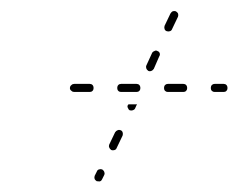

<svg xmlns="http://www.w3.org/2000/svg" viewBox="-20 -458 443 357"><path d="M156 -125Q157 -123 160 -121Q161 -121 163 -121Q164 -120 166 -121Q167 -121 168 -122Q169 -123 170 -125L174 -133Q175 -135 174 -138Q173 -141 170 -143Q167 -144 164 -143Q161 -142 160 -139L156 -131Q155 -128 156 -125ZM183 -184Q184 -181 187 -179Q190 -178 193 -179Q196 -180 197 -183L208 -206Q209 -209 208 -212Q207 -215 204 -216Q201 -217 199 -216Q196 -215 194 -212L183 -189Q182 -186 183 -184ZM218 -257Q219 -254 221 -253Q224 -252 227 -253Q230 -254 231 -256L235 -265Q234 -264 234 -264H219L218 -263Q216 -260 218 -257ZM152 -289Q154 -291 154 -294Q154 -298 152 -300Q150 -302 147 -302H118Q115 -302 113 -300Q110 -298 110 -294Q110 -291 113 -289Q115 -287 118 -287H147Q150 -287 152 -289ZM239 -289Q241 -291 241 -294Q241 -298 239 -300Q237 -302 234 -302H205Q202 -302 200 -300Q198 -298 198 -294Q198 -291 200 -289Q202 -287 205 -287H234Q237 -287 239 -289ZM326 -289Q328 -291 328 -294Q328 -298 326 -300Q324 -302 321 -302H292Q289 -302 287 -300Q285 -298 285 -294Q285 -291 287 -289Q289 -287 292 -287H321Q324 -287 326 -289ZM401 -289Q403 -291 403 -294Q403 -298 401 -300Q399 -302 396 -302H379Q376 -302 374 -300Q372 -298 372 -294Q372 -291 374 -289Q376 -287 379 -287H396Q399 -287 401 -289ZM252 -331Q253 -328 256 -326Q259 -325 261 -326Q264 -327 266 -330L276 -353Q278 -356 277 -359Q276 -362 273 -363Q270 -365 267 -363Q264 -362 263 -360L252 -336Q251 -334 252 -331ZM286 -404Q287 -401 290 -400Q293 -399 296 -400Q299 -401 300 -404L311 -427Q312 -430 311 -433Q310 -435 307 -437Q304 -438 301 -437Q299 -436 297 -433L286 -410Q285 -407 286 -404Z"/></svg>

Font: FRB American Cursive Dashed Extralight
Style: Italic
Weight: 200
Italic angle: -25°
Version: Version 2.0;Modular Font Editor K font №1